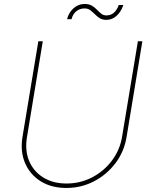

<svg xmlns="http://www.w3.org/2000/svg" viewBox="-20 -935 759 966"><path d="M314 10.7Q238.8 10.7 184.8 -22.9Q130.9 -56.6 106 -115Q81.1 -173.3 93.3 -247.1L172.9 -727.5H195.3L115.7 -245.1Q104.5 -177.7 126.7 -125Q148.9 -72.3 197.8 -42Q246.6 -11.7 314.5 -11.7Q383.8 -11.7 443.1 -42.5Q502.4 -73.2 542.7 -126.5Q583 -179.7 594.2 -247.1L673.8 -727.5H696.3L616.7 -245.1Q604.5 -171.4 560.5 -113.5Q516.6 -55.7 452.4 -22.5Q388.2 10.7 314 10.7ZM515.6 -835Q495.1 -835 481.4 -843.8Q467.8 -852.5 456.8 -863.8Q445.8 -875 434.1 -883.8Q422.4 -892.6 405.3 -892.6Q381.3 -892.6 363.8 -878.2Q346.2 -863.8 339.8 -838.4H317.4Q325.7 -871.6 349.9 -893.3Q374 -915 405.3 -915Q428.2 -915 442.6 -906.2Q457 -897.5 467.8 -886.2Q478.5 -875 489.3 -866.2Q500 -857.4 515.1 -857.4Q536.1 -857.4 551.5 -869.6Q566.9 -881.8 577.6 -909.7H600.6Q588.9 -875 566.2 -855Q543.5 -835 515.6 -835Z"/></svg>

Font: Inter Thin
Style: Italic
Weight: 250
Italic angle: -9.3988°
Designer: Rasmus Andersson
Foundry: rsms
Version: Version 4.001;git-66647c0bb